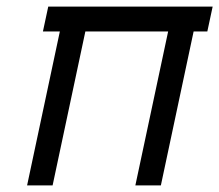

<svg xmlns="http://www.w3.org/2000/svg" viewBox="-20 -561 664 581"><path d="M161.1 -465.8H109.9L126 -541H623.5L607.4 -465.8H565.9L466.8 0H389.6L488.8 -465.8H238.3L139.2 0H62Z"/></svg>

Font: Tuffy
Style: Italic
Weight: 400
Italic angle: -12°
Designer: Thatcher Ulrich, Karoly Barta and Michael Everson
Version: Version 001.271